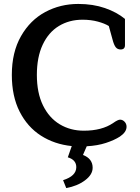

<svg xmlns="http://www.w3.org/2000/svg" viewBox="-20 -729 708 974"><path d="M300 185Q367 164 367 119Q367 82 324 69L344 12Q256 3 187.5 -41Q119 -85 79.5 -163Q40 -241 40 -349Q40 -464 86.5 -545.5Q133 -627 209.5 -668Q286 -709 377 -709Q452 -709 512.5 -688Q573 -667 614 -633V-500Q614 -478 592 -478Q576 -478 567 -489.5Q558 -501 551 -528L532 -597Q511 -610 476 -619.5Q441 -629 399 -629Q331 -629 278.5 -597Q226 -565 196.5 -502Q167 -439 167 -349Q167 -258 198 -194.5Q229 -131 283 -98.5Q337 -66 405 -66Q497 -66 554 -105Q578 -122 589 -122Q602 -122 612 -111.5Q622 -101 622 -86Q622 -59 588 -36Q560 -18 517.5 -4Q475 10 420 13L401 57Q450 76 450 122Q450 157 411 186Q372 215 316 225Z"/></svg>

Font: MaitreeSemiBold
Style: Regular
Weight: 600
Designer: CadsonDemak Team
Foundry: CadsonDemak
Version: Version 1.000